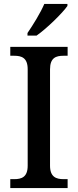

<svg xmlns="http://www.w3.org/2000/svg" viewBox="-20 -951 393 971"><path d="M119 -784V-771H165C218 -808 297 -886 321 -921V-931H204C185 -886 147 -825 119 -784ZM32 0H322V-45H301C264 -45 233 -56 233 -113V-600C233 -659 263 -669 301 -669H322V-714H32V-669H52C89 -669 120 -659 120 -601V-113C120 -55 89 -45 52 -45H32Z"/></svg>

Font: Noto Serif Bengali SemiCondensed
Style: Regular
Weight: 400
Width: 4
Designer: Juan Bruce, Universal Thirst, Indian Type Foundry and the Monotype Design Team.
Foundry: Monotype Imaging Inc.
Version: Version 2.003